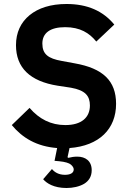

<svg xmlns="http://www.w3.org/2000/svg" viewBox="-20 -730 651 961"><path d="M306 -594C230 -594 192 -564 192 -512C192 -459 221 -437 289 -425L354 -413C495 -388 561 -326 561 -210C561 -85 477 0 328 11L318 57L322 60C337 56 352 54 367 54C407 54 439 75 439 122C439 154 424 176 401 190C377 204 345 211 313 211C249 211 213 187 196 167L240 116C253 132 274 145 305 145C330 145 349 137 349 118C349 110 344 102 335 94C326 86 306 80 276 77L253 75L266 11C163 3 92 -40 39 -104L128 -190C176 -134 235 -104 307 -104C388 -104 430 -142 430 -202C430 -249 408 -278 335 -291L269 -301C130 -323 60 -391 60 -504C60 -567 84 -618 128 -654C172 -690 234 -710 313 -710C418 -710 496 -675 552 -607L462 -522C427 -565 381 -594 306 -594Z"/></svg>

Font: Plexus Sans SemiBold
Style: Regular
Weight: 600
Version: Version 2.001;PS 002.001;hotconv 1.0.70;makeotf.lib2.5.58329